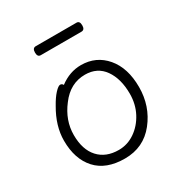

<svg xmlns="http://www.w3.org/2000/svg" viewBox="-162 -795 886 932"><g transform="rotate(-30 281.0 -328.5)"><path d="M396 -623H168Q150 -623 150 -648Q150 -673 169 -673H397Q415 -673 415 -648Q415 -623 396 -623ZM193 -442Q249 -484 312 -484Q397 -484 450.5 -421Q504 -358 504 -251Q504 -144 440.5 -64Q377 16 272 16Q167 16 112.5 -44Q58 -104 58 -207Q58 -289 108 -374Q128 -410 147.5 -431Q167 -452 177.5 -452Q188 -452 193 -442ZM267 -35Q316 -35 357.5 -63.5Q399 -92 424 -139.5Q449 -187 449 -245Q449 -329 412 -381.5Q375 -434 306 -434Q223 -434 168 -360Q113 -289 113 -207Q113 -125 154 -80Q195 -35 267 -35Z"/></g></svg>

Font: LXGW WenKai Lite Light
Style: Regular
Weight: 300
Designer: LXGW / Fontworks Inc.
Foundry: LXGW / Fontworks Inc.
Version: Version 1.511; March 25, 2025